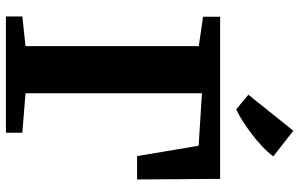

<svg xmlns="http://www.w3.org/2000/svg" viewBox="-206 -832 1037 666"><g transform="rotate(90 313.0 -498.5)"><path d="M36.5 0V-57L139.5 -68V-669L37.5 -684V-743H600L602 -455H521L485 -668.5L303 -680V-68L440 -57V0ZM358.5 -799 308 -841 433 -997 522 -927.5Q507 -907.5 487 -888.8Q467 -870 445 -853.2Q423 -836.5 401.2 -822.5Q379.5 -808.5 359 -799Z"/></g></svg>

Font: Merriweather 36pt ExtraBold
Style: Regular
Weight: 800
Designer: Eben Sorkin
Foundry: Eben Sorkin
Version: Version 2.100